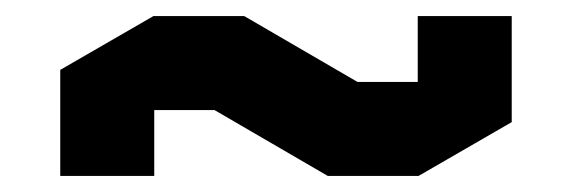

<svg xmlns="http://www.w3.org/2000/svg" viewBox="-20 -392 712 239"><path d="M247 -255H172V-173H55V-305L171 -372H284L425 -290H500V-372H617V-240L501 -173H388Z"/></svg>

Font: Quantico
Style: Bold
Weight: 700
Designer: Matt Desmond
Foundry: MADtype
Version: Version 2.002